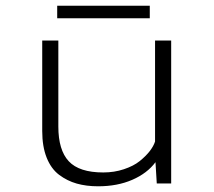

<svg xmlns="http://www.w3.org/2000/svg" viewBox="-20 -643 750 673"><path d="M180.5 -623H505V-579H180.5ZM324 10Q282.5 10 249 0.5Q215.5 -9 187.2 -30.2Q159 -51.5 143.5 -90.5Q128 -129.5 128 -184V-501H184.5V-199.5Q184.5 -117 221 -77.8Q257.5 -38.5 342 -38.5Q380.5 -38.5 414.2 -49.8Q448 -61 469.5 -78.2Q491 -95.5 504.8 -113.2Q518.5 -131 523.5 -147V-501H580V0H529.5L525 -74.5Q496 -35.5 443.8 -12.8Q391.5 10 324 10Z"/></svg>

Font: League Mono UltraLight
Style: Regular
Weight: 200
Width: 6
Designer: Tyler Finck
Foundry: The League of Moveable Type / Tyler Finck
Version: Version 2.210